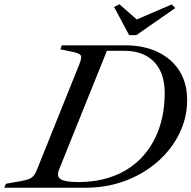

<svg xmlns="http://www.w3.org/2000/svg" viewBox="-70 -887 904 907"><path d="M-50 0 -42 -19 21 -30Q49 -35 64.5 -40.5Q80 -46 89 -57Q98 -68 106 -89L305 -584Q318 -616 311 -626Q304 -636 268 -643L215 -654L222 -673H519Q609 -673 675 -641.5Q741 -610 777.5 -552.5Q814 -495 814 -414Q814 -331 777.5 -256.5Q741 -182 675.5 -124Q610 -66 522 -33Q434 0 331 0ZM300 -27Q394 -27 469.5 -56.5Q545 -86 598 -141.5Q651 -197 679.5 -274.5Q708 -352 708 -447Q708 -513 684.5 -557.5Q661 -602 618.5 -624.5Q576 -647 517 -647H435L209 -86Q196 -53 217 -40Q238 -27 300 -27ZM540 -721 469 -854 494 -867 576 -795 741 -866 758 -849 574 -721Z"/></svg>

Font: Ibarra Real Nova Medium
Style: Italic
Weight: 500
Italic angle: -22°
Designer: Jose Maria Ribagorda & Octavio Pardo
Foundry: Octavio Pardo
Version: Version 2.000